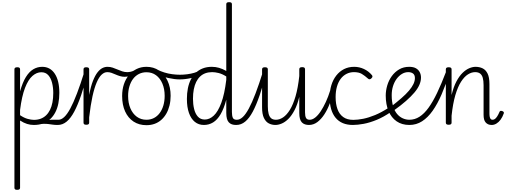

<svg xmlns="http://www.w3.org/2000/svg" viewBox="-20 -1135 4669 1770"><path d="M511 17Q486 17 465.5 14Q445 11 425.5 8.5Q406 6 382.5 6.5Q359 7 326 14L356 -15Q383 -23 407.5 -26.5Q432 -30 452.5 -31Q473 -32 490 -31.5Q507 -31 518 -31Q527 -31 531 -23.5Q535 -16 533.5 -7Q532 2 526 9.5Q520 17 511 17ZM138 615Q125 615 119 610.5Q113 606 113 596V-496Q113 -506 119.5 -510.5Q126 -515 140 -515Q153 -515 159 -510.5Q165 -506 165 -496V-293Q188 -375 218.5 -424.5Q249 -474 287 -496.5Q325 -519 369 -519Q443 -519 485 -455.5Q527 -392 527 -279Q527 -227 518 -181.5Q509 -136 490 -99.5Q471 -63 443 -37Q415 -11 377.5 3Q340 17 292 17Q260 17 229.5 7.5Q199 -2 165 -24V596Q165 606 158.5 610.5Q152 615 138 615ZM165 -73Q202 -48 235 -39Q268 -30 293 -30Q327 -30 355 -40.5Q383 -51 404.5 -71.5Q426 -92 441 -122Q456 -152 463.5 -191Q471 -230 471 -278Q471 -328 460 -371.5Q449 -415 425 -442Q401 -469 361 -469Q318 -469 279 -435Q240 -401 210.5 -324.5Q181 -248 165 -121Z M512 17Q502 17 496.5 9.5Q491 2 491.5 -7Q492 -16 499 -23.5Q506 -31 519 -31Q545 -31 572 -56Q599 -81 628 -134.5Q657 -188 689.5 -273Q722 -358 759 -477Q762 -487 770.5 -488.5Q779 -490 786 -485Q793 -480 790 -469Q759 -349 728 -258Q697 -167 664.5 -106Q632 -45 594.5 -14Q557 17 512 17Z M775 15Q762 15 756 10.5Q750 6 750 -4V-496Q750 -506 756 -510.5Q762 -515 775 -515Q789 -515 795.5 -510.5Q802 -506 802 -496V-260Q817 -339 837 -389.5Q857 -440 879 -468Q901 -496 924 -507.5Q947 -519 971 -519Q982 -519 987 -511.5Q992 -504 991.5 -494.5Q991 -485 985.5 -477.5Q980 -470 969 -470Q942 -470 917.5 -447.5Q893 -425 871.5 -375.5Q850 -326 832.5 -246.5Q815 -167 802 -53V-4Q802 6 795.5 10.5Q789 15 775 15Z M1130 -427Q1107 -427 1085.5 -433.5Q1064 -440 1045 -448.5Q1026 -457 1007.5 -463.5Q989 -470 968 -470Q957 -470 951 -477.5Q945 -485 945 -494.5Q945 -504 951.5 -511.5Q958 -519 970 -519Q996 -519 1018.5 -511.5Q1041 -504 1062.5 -494.5Q1084 -485 1106.5 -477.5Q1129 -470 1153 -470Q1167 -470 1184 -473.5Q1201 -477 1216 -485Q1223 -489 1229 -486Q1235 -483 1237.5 -476.5Q1240 -470 1239.5 -463.5Q1239 -457 1233 -454Q1215 -445 1196 -439Q1177 -433 1160.5 -430Q1144 -427 1130 -427Z M1330 19Q1262 19 1211.5 -14Q1161 -47 1133.5 -107.5Q1106 -168 1106 -250Q1106 -310 1122.5 -359Q1139 -408 1169.5 -444Q1200 -480 1240.5 -499.5Q1281 -519 1330 -519Q1396 -519 1446 -485Q1496 -451 1524.5 -390.5Q1553 -330 1553 -252Q1553 -204 1542.5 -162Q1532 -120 1513 -87Q1494 -54 1467 -30Q1440 -6 1405.5 6.5Q1371 19 1330 19ZM1330 -31Q1368 -31 1399 -47Q1430 -63 1452 -92.5Q1474 -122 1486 -162.5Q1498 -203 1498 -252Q1498 -315 1477 -364.5Q1456 -414 1418.5 -441.5Q1381 -469 1330 -469Q1292 -469 1260.5 -453Q1229 -437 1207 -408Q1185 -379 1173 -338.5Q1161 -298 1161 -250Q1161 -186 1182 -136.5Q1203 -87 1241 -59Q1279 -31 1330 -31Z M1636 -403Q1590 -403 1531.5 -416Q1473 -429 1414 -460Q1407 -464 1405.5 -471Q1404 -478 1406.5 -485Q1409 -492 1415.5 -495Q1422 -498 1429 -494Q1459 -478 1494.5 -467Q1530 -456 1567.5 -451Q1605 -446 1639 -446Q1672 -446 1706.5 -450.5Q1741 -455 1771.5 -464Q1802 -473 1821 -486Q1830 -493 1838 -487Q1846 -481 1847 -471Q1848 -461 1837 -454Q1794 -427 1740 -415Q1686 -403 1636 -403Z M1860 17Q1811 17 1776 -11.5Q1741 -40 1722 -93.5Q1703 -147 1703 -223Q1703 -275 1712 -320.5Q1721 -366 1739.5 -402.5Q1758 -439 1786 -465Q1814 -491 1850.5 -505Q1887 -519 1933 -519Q1968 -519 2000 -509.5Q2032 -500 2066 -481V-1096Q2066 -1106 2072 -1110.5Q2078 -1115 2092 -1115Q2106 -1115 2112 -1110.5Q2118 -1106 2118 -1096V-103Q2118 -69 2126 -50Q2134 -31 2162 -31Q2170 -31 2173.5 -23.5Q2177 -16 2176.5 -7Q2176 2 2171 9.5Q2166 17 2156 17Q2135 17 2118.5 11.5Q2102 6 2090 -6.5Q2078 -19 2072 -40.5Q2066 -62 2066 -94V-216Q2044 -133 2013.5 -81.5Q1983 -30 1944.5 -6.5Q1906 17 1860 17ZM1868 -33Q1912 -33 1951 -69.5Q1990 -106 2020 -186.5Q2050 -267 2066 -399V-430Q2028 -454 1995 -462Q1962 -470 1936 -470Q1902 -470 1874 -460Q1846 -450 1824.5 -429.5Q1803 -409 1788.5 -379.5Q1774 -350 1766.5 -311Q1759 -272 1759 -224Q1759 -174 1769.5 -130.5Q1780 -87 1804 -60Q1828 -33 1868 -33Z M2158 17Q2148 17 2142.5 9.5Q2137 2 2137.5 -7Q2138 -16 2145 -23.5Q2152 -31 2165 -31Q2191 -31 2218 -56Q2245 -81 2274 -134.5Q2303 -188 2335.5 -273Q2368 -358 2405 -477Q2408 -487 2416.5 -488.5Q2425 -490 2432 -485Q2439 -480 2436 -469Q2405 -349 2374 -258Q2343 -167 2310.5 -106Q2278 -45 2240.5 -14Q2203 17 2158 17Z M2519 17Q2486 17 2458 2.5Q2430 -12 2413 -47.5Q2396 -83 2396 -145V-496Q2396 -506 2402.5 -510.5Q2409 -515 2422 -515Q2436 -515 2442.5 -510.5Q2449 -506 2449 -496V-155Q2449 -113 2456.5 -85.5Q2464 -58 2480 -44.5Q2496 -31 2524 -31Q2557 -31 2590 -53Q2623 -75 2652.5 -122.5Q2682 -170 2704.5 -247Q2727 -324 2739 -434V-497Q2739 -507 2745.5 -511.5Q2752 -516 2766 -516Q2779 -516 2785.5 -511.5Q2792 -507 2792 -497V-99Q2792 -65 2801 -48Q2810 -31 2835 -31Q2845 -31 2849.5 -23.5Q2854 -16 2853.5 -7Q2853 2 2847 9.5Q2841 17 2829 17Q2809 17 2792 11.5Q2775 6 2763 -6.5Q2751 -19 2745 -40.5Q2739 -62 2739 -94V-242Q2721 -168 2694.5 -118Q2668 -68 2638 -38.5Q2608 -9 2577 4Q2546 17 2519 17Z M2828 17Q2818 17 2812.5 9.5Q2807 2 2807.5 -7Q2808 -16 2815 -23.5Q2822 -31 2835 -31Q2860 -31 2886 -51.5Q2912 -72 2936.5 -109Q2961 -146 2983.5 -194.5Q3006 -243 3024 -301Q3027 -310 3035 -311.5Q3043 -313 3049.5 -308.5Q3056 -304 3054 -293Q3041 -236 3020 -180.5Q2999 -125 2970 -80.5Q2941 -36 2905.5 -9.5Q2870 17 2828 17Z M3233 17Q3129 17 3074 -49Q3019 -115 3019 -238Q3019 -298 3034.5 -349Q3050 -400 3080 -438.5Q3110 -477 3151.5 -498Q3193 -519 3245 -519Q3292 -519 3335 -499Q3378 -479 3409 -442Q3414 -435 3413.5 -428.5Q3413 -422 3404 -413Q3395 -404 3387 -404Q3379 -404 3373 -410Q3343 -437 3315.5 -453.5Q3288 -470 3243 -470Q3206 -470 3174.5 -454Q3143 -438 3120.5 -408Q3098 -378 3086 -335.5Q3074 -293 3074 -240Q3074 -177 3091 -129.5Q3108 -82 3144 -56Q3180 -30 3237 -30Q3247 -30 3252.5 -23Q3258 -16 3257 -6.5Q3256 3 3250 10Q3244 17 3233 17Z M3232 17Q3223 17 3218.5 10Q3214 3 3214.5 -6.5Q3215 -16 3220.5 -23Q3226 -30 3237 -30Q3277 -30 3328 -40Q3379 -50 3438 -74.5Q3497 -99 3560 -140Q3566 -144 3572.5 -140.5Q3579 -137 3584 -129.5Q3589 -122 3589.5 -114.5Q3590 -107 3584 -103Q3516 -56 3452.5 -30Q3389 -4 3333 6.5Q3277 17 3232 17Z M3584 -151Q3639 -194 3681 -230.5Q3723 -267 3750.5 -299.5Q3778 -332 3791.5 -360.5Q3805 -389 3805 -415Q3805 -444 3788 -457Q3771 -470 3743 -470Q3713 -470 3685.5 -453.5Q3658 -437 3636.5 -408Q3615 -379 3603 -340.5Q3591 -302 3591 -257Q3591 -197 3604.5 -154Q3618 -111 3641 -84Q3664 -57 3693.5 -44Q3723 -31 3754 -31Q3764 -31 3769 -23.5Q3774 -16 3774 -7Q3774 2 3769 9.5Q3764 17 3754 17Q3685 17 3636.5 -16.5Q3588 -50 3562 -111Q3536 -172 3536 -254Q3536 -300 3550 -347.5Q3564 -395 3592 -433.5Q3620 -472 3660 -495.5Q3700 -519 3752 -519Q3791 -519 3814.5 -505.5Q3838 -492 3849.5 -469.5Q3861 -447 3861 -420Q3861 -387 3846 -352.5Q3831 -318 3800 -281.5Q3769 -245 3723 -204.5Q3677 -164 3614 -119Z M3754 17Q3745 17 3740.5 9.5Q3736 2 3736 -7Q3736 -16 3740.5 -23.5Q3745 -31 3754 -31Q3804 -31 3847.5 -59Q3891 -87 3930.5 -141.5Q3970 -196 4009.5 -278.5Q4049 -361 4091 -471Q4095 -480 4103.5 -480Q4112 -480 4119.5 -474.5Q4127 -469 4123 -460Q4089 -353 4051 -265Q4013 -177 3968.5 -114Q3924 -51 3871 -17Q3818 17 3754 17Z M4513 17Q4494 17 4480.5 11Q4467 5 4457 -6.5Q4447 -18 4442.5 -35.5Q4438 -53 4438 -76V-350Q4438 -391 4430.5 -417.5Q4423 -444 4406 -457Q4389 -470 4360 -470Q4327 -470 4293.5 -449Q4260 -428 4230 -381Q4200 -334 4177.5 -257.5Q4155 -181 4143 -68V-4Q4143 6 4136.5 10.5Q4130 15 4116 15Q4103 15 4096.5 10.5Q4090 6 4090 -4V-496Q4090 -506 4096.5 -510.5Q4103 -515 4116 -515Q4130 -515 4136.5 -510.5Q4143 -506 4143 -496V-259Q4161 -334 4187.5 -384Q4214 -434 4244.5 -463.5Q4275 -493 4306 -506Q4337 -519 4364 -519Q4400 -519 4429 -505Q4458 -491 4475 -456.5Q4492 -422 4492 -360V-89Q4492 -72 4494.5 -59Q4497 -46 4503 -38.5Q4509 -31 4520 -31Q4533 -31 4543 -38.5Q4553 -46 4563.5 -62Q4574 -78 4585 -104Q4588 -112 4595 -113Q4602 -114 4610 -111Q4620 -108 4623.5 -101.5Q4627 -95 4624 -89Q4612 -55 4594.5 -31.5Q4577 -8 4556 4.5Q4535 17 4513 17Z"/></svg>

Font: Playwrite FR Moderne ExtraLight
Style: Regular
Weight: 250
Version: Version 1.002